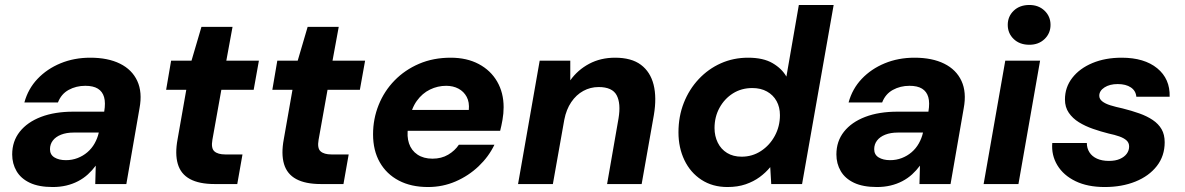

<svg xmlns="http://www.w3.org/2000/svg" viewBox="-20 -740 4766 772"><path d="M192 12Q136 12 100 -5Q64 -22 46.5 -52Q29 -82 29 -119Q29 -172 59.5 -210.5Q90 -249 145 -270Q200 -291 275 -291H399Q405 -327 398.5 -349.5Q392 -372 373.5 -383.5Q355 -395 323 -395Q286 -395 256 -378.5Q226 -362 213 -328H78Q93 -383 131 -423Q169 -463 223.5 -485.5Q278 -508 343 -508Q414 -508 462.5 -484Q511 -460 532 -414.5Q553 -369 541 -305L488 0H363L365 -74Q351 -55 333.5 -39Q316 -23 294 -11.5Q272 0 246.5 6Q221 12 192 12ZM245 -96Q270 -96 292 -104.5Q314 -113 331.5 -128Q349 -143 360.5 -163.5Q372 -184 377 -206V-207H276Q247 -207 225.5 -198.5Q204 -190 192.5 -175Q181 -160 181 -140Q181 -118 199 -107Q217 -96 245 -96Z M843 0Q781 0 744 -20Q707 -40 695 -80.5Q683 -121 694 -180L729 -379H648L668 -496H750L790 -632H915L890 -496H1021L1000 -379H870L834 -178Q828 -144 842 -131.5Q856 -119 886 -119H955L934 0Z M1270 0Q1208 0 1171 -20Q1134 -40 1122 -80.5Q1110 -121 1121 -180L1156 -379H1075L1095 -496H1177L1217 -632H1342L1317 -496H1448L1427 -379H1297L1261 -178Q1255 -144 1269 -131.5Q1283 -119 1313 -119H1382L1361 0Z M1701 12Q1633 12 1583.5 -14Q1534 -40 1507 -87.5Q1480 -135 1480 -200Q1480 -262 1502.5 -318Q1525 -374 1566.5 -416.5Q1608 -459 1665 -483.5Q1722 -508 1792 -508Q1857 -508 1905 -482.5Q1953 -457 1979 -412Q2005 -367 2005 -309Q2005 -284 2000.5 -258.5Q1996 -233 1991 -214H1580L1595 -298H1865Q1868 -329 1856.5 -350.5Q1845 -372 1823.5 -383.5Q1802 -395 1774 -395Q1740 -395 1709 -380Q1678 -365 1656 -334.5Q1634 -304 1626 -257L1621 -228Q1615 -192 1624.5 -163.5Q1634 -135 1658.5 -118.5Q1683 -102 1719 -102Q1755 -102 1782 -118Q1809 -134 1825 -158H1968Q1945 -110 1904.5 -71.5Q1864 -33 1812 -10.5Q1760 12 1701 12Z M2063 0 2150 -496H2273V-417Q2303 -459 2349 -483.5Q2395 -508 2453 -508Q2519 -508 2557 -479.5Q2595 -451 2608 -399.5Q2621 -348 2609 -277L2560 0H2421L2467 -264Q2477 -324 2459.5 -357Q2442 -390 2387 -390Q2354 -390 2325.5 -374.5Q2297 -359 2277 -329.5Q2257 -300 2249 -259L2203 0Z M2905 12Q2845 12 2800.5 -17Q2756 -46 2732 -96Q2708 -146 2708 -208Q2708 -272 2729.5 -326.5Q2751 -381 2789.5 -422Q2828 -463 2878.5 -485.5Q2929 -508 2988 -508Q3049 -508 3086.5 -486Q3124 -464 3142 -432L3192 -720H3332L3205 0H3081L3077 -68Q3059 -46 3034.5 -28Q3010 -10 2978 1Q2946 12 2905 12ZM2962 -110Q3005 -110 3040 -133Q3075 -156 3095.5 -194Q3116 -232 3116 -277Q3116 -309 3102.5 -333.5Q3089 -358 3064 -372Q3039 -386 3005 -386Q2961 -386 2927 -364.5Q2893 -343 2873 -306.5Q2853 -270 2853 -225Q2853 -193 2866 -166.5Q2879 -140 2903.5 -125Q2928 -110 2962 -110Z M3506 12Q3450 12 3414 -5Q3378 -22 3360.5 -52Q3343 -82 3343 -119Q3343 -172 3373.5 -210.5Q3404 -249 3459 -270Q3514 -291 3589 -291H3713Q3719 -327 3712.5 -349.5Q3706 -372 3687.5 -383.5Q3669 -395 3637 -395Q3600 -395 3570 -378.5Q3540 -362 3527 -328H3392Q3407 -383 3445 -423Q3483 -463 3537.5 -485.5Q3592 -508 3657 -508Q3728 -508 3776.5 -484Q3825 -460 3846 -414.5Q3867 -369 3855 -305L3802 0H3677L3679 -74Q3665 -55 3647.5 -39Q3630 -23 3608 -11.5Q3586 0 3560.5 6Q3535 12 3506 12ZM3559 -96Q3584 -96 3606 -104.5Q3628 -113 3645.5 -128Q3663 -143 3674.5 -163.5Q3686 -184 3691 -206V-207H3590Q3561 -207 3539.5 -198.5Q3518 -190 3506.5 -175Q3495 -160 3495 -140Q3495 -118 3513 -107Q3531 -96 3559 -96Z M3935 0 4022 -496H4162L4075 0ZM4119 -560Q4080 -560 4056 -583Q4032 -606 4032 -640Q4032 -674 4056 -697Q4080 -720 4119 -720Q4156 -720 4180 -697Q4204 -674 4204 -640Q4204 -606 4180 -583Q4156 -560 4119 -560Z M4422 12Q4353 12 4304.5 -11.5Q4256 -35 4231.5 -75.5Q4207 -116 4211 -165H4350Q4350 -144 4360.5 -127.5Q4371 -111 4391 -102Q4411 -93 4439 -93Q4465 -93 4483 -101Q4501 -109 4510.5 -122Q4520 -135 4520 -151Q4520 -166 4509.5 -175.5Q4499 -185 4480.5 -191.5Q4462 -198 4438 -203Q4406 -211 4374.5 -222Q4343 -233 4318 -248.5Q4293 -264 4277.5 -286.5Q4262 -309 4262 -340Q4262 -389 4291.5 -427Q4321 -465 4372.5 -486.5Q4424 -508 4490 -508Q4581 -508 4633 -465.5Q4685 -423 4683 -351H4549Q4547 -375 4527 -388.5Q4507 -402 4474 -402Q4442 -402 4421 -388.5Q4400 -375 4400 -355Q4400 -342 4412 -332.5Q4424 -323 4445 -316.5Q4466 -310 4494 -304Q4530 -295 4561 -284Q4592 -273 4615 -257.5Q4638 -242 4650.5 -220.5Q4663 -199 4663 -168Q4663 -113 4631.5 -72.5Q4600 -32 4545.5 -10Q4491 12 4422 12Z"/></svg>

Font: DM Sans 24pt ExtraBold
Style: Italic
Weight: 800
Italic angle: -10°
Designer: Colophon Foundry, Jonny Pinhorn
Foundry: Colophon Foundry
Version: Version 4.004;gftools[0.9.30]